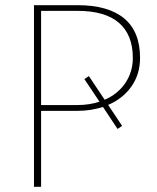

<svg xmlns="http://www.w3.org/2000/svg" viewBox="-20 -723 606 743"><path d="M385 -337Q411 -348 431.2 -364.8Q451.5 -381.5 465.5 -402.5Q479.5 -423.5 486.8 -447.8Q494 -472 494 -499Q494 -588 440.5 -634.5Q387 -681 279.5 -681H139V-316.5H279.5Q326 -316.5 365 -329.5L306.5 -417L324 -428.5ZM279.5 -703Q398.5 -703 460.2 -652Q522 -601 522 -499Q522 -436.5 489.2 -389.2Q456.5 -342 398.5 -317L452.5 -236L435 -224L378.5 -309Q356 -302 331.2 -298Q306.5 -294 279.5 -294H139V0H111.5V-703Z"/></svg>

Font: Lato ExtraLight
Style: Regular
Weight: 275
Designer: Lukasz Dziedzic with Adam Twardoch and Botio Nikoltchev
Foundry: tyPoland Lukasz Dziedzic
Version: Version 2.015; 2015-08-06; http://www.latofonts.com/